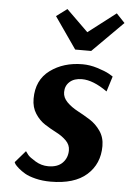

<svg xmlns="http://www.w3.org/2000/svg" viewBox="-54 -785 567 837"><g transform="rotate(5 230.0 -367.0)"><path d="M36 -60 81 -112Q85 -106 92.5 -96.5Q100 -87 126.5 -71Q153 -55 183 -55Q224 -55 245.5 -77Q267 -99 267 -132Q267 -156 249 -174Q231 -192 205.5 -205Q180 -218 155 -234Q130 -250 112 -277.5Q94 -305 94 -343Q94 -425 152.5 -468Q211 -511 294 -511Q326 -511 359.5 -500.5Q393 -490 411 -480L429 -469L408 -402Q346 -446 297 -446Q263 -446 243.5 -428.5Q224 -411 224 -383Q224 -359 243.5 -339.5Q263 -320 290.5 -305.5Q318 -291 345 -274Q372 -257 391.5 -229Q411 -201 411 -163Q411 -85 357 -37Q303 11 199 11Q163 11 133 3.5Q103 -4 86 -14Q69 -24 57 -34.5Q45 -45 40 -52ZM256 -572 160 -710 207 -745 302 -652 423 -745 460 -706 326 -572Z"/></g></svg>

Font: Arsenal
Style: Bold Italic
Weight: 700
Italic angle: -9°
Designer: Andrij Shevchenko
Foundry: Stairsfor.com
Version: Version 1.000